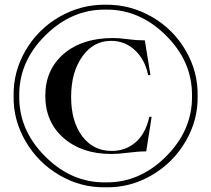

<svg xmlns="http://www.w3.org/2000/svg" viewBox="-20 -784 900 818"><path d="M430 14Q325 16 233.5 -37.5Q142 -91 89 -182Q36 -273 38 -375Q36 -478 89 -569Q142 -660 233.5 -712.5Q325 -765 430 -764Q535 -765 626.5 -712.5Q718 -660 771 -569Q824 -478 822 -375Q824 -273 771 -182Q718 -91 626.5 -37.5Q535 16 430 14ZM430 -7Q575 -5 687.5 -117.5Q800 -230 798 -375Q800 -521 687 -633Q574 -745 430 -743Q286 -745 173 -633Q60 -521 62 -375Q60 -230 172.5 -117.5Q285 -5 430 -7ZM454 -128Q329 -128 251 -196Q173 -264 173 -376Q173 -487 251.5 -554.5Q330 -622 462 -622Q488 -622 524.5 -617Q561 -612 597 -612L621 -464H611Q598 -530 555 -570Q512 -610 453 -610Q378 -610 330.5 -543Q283 -476 283 -371Q283 -267 330 -204Q377 -141 456 -141Q516 -141 558.5 -178.5Q601 -216 616 -286H626L603 -139Q569 -139 526.5 -133.5Q484 -128 454 -128Z"/></svg>

Font: Gloock
Style: Regular
Weight: 400
Designer: Duarte Pinto
Foundry: Duarte Pinto
Version: Version 1.000